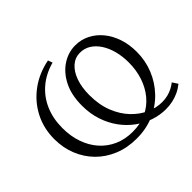

<svg xmlns="http://www.w3.org/2000/svg" viewBox="-151 -884 1107 1107"><g transform="rotate(-45 402.5 -330.5)"><path d="M394.3 9.4Q319.1 9.4 257 -16.2Q194.9 -41.7 150.2 -87Q105.5 -132.4 81 -193.1Q56.5 -253.9 56.5 -324.3Q56.5 -411.5 93.5 -483.6Q130.5 -555.7 196.9 -604.8Q263.3 -653.9 351.5 -671.3L361.5 -643.7Q289.9 -624.1 239 -580.9Q188.1 -537.6 161.4 -475.4Q134.6 -413.2 134.6 -336.2Q134.6 -270.5 153.8 -215.4Q172.9 -160.2 208.7 -119.7Q244.5 -79.2 294.5 -56.8Q344.5 -34.5 406.3 -34.5Q469.9 -34 519.5 -57.4Q569.1 -80.8 603.3 -122.3Q637.5 -163.7 655.3 -217.8Q673.1 -271.9 673.1 -333.3Q673.1 -383.6 661.8 -426.9Q650.5 -470.2 629.1 -503.1Q607.8 -536 578.6 -554.3Q549.5 -572.6 513.3 -572.6Q473.2 -572.6 442.9 -545.8Q412.5 -518.9 395.7 -471.3Q378.9 -423.6 378.9 -361.5Q378.9 -281.3 403.3 -220.4Q427.6 -159.5 467.5 -118Q507.4 -76.5 554.5 -56Q601.5 -35.5 647.1 -35.5Q672.1 -35.5 693.4 -40.8Q714.6 -46.1 732.9 -55.4Q751.1 -64.7 766.9 -77.2L788.6 -44.1Q765.8 -25.7 740.6 -14Q715.5 -2.3 688.8 3.3Q662.2 8.9 634 8.9Q585.5 8.9 537.7 -7.1Q490 -23.2 448.1 -53.8Q406.3 -84.4 374.4 -128.1Q342.5 -171.9 324.1 -227.3Q305.7 -282.7 305.7 -348.5Q305.7 -435.5 336.8 -496.5Q367.9 -557.5 417.6 -589.7Q467.4 -621.9 524.1 -621.9Q571.5 -621.9 612.5 -601.2Q653.5 -580.5 684.3 -543.1Q715 -505.6 732 -455.2Q749 -404.7 749 -344.2Q749 -272.6 723.1 -208.9Q697.3 -145.2 650.1 -95.7Q602.9 -46.2 537.7 -18.2Q472.5 9.8 394.3 9.4Z"/></g></svg>

Font: Ysabeau
Style: Bold
Weight: 700
Designer: Christian Thalmann (Catharsis Fonts)
Version: Version 2.000;gftools[0.9.27.dev2+g8671c4b]